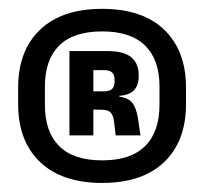

<svg xmlns="http://www.w3.org/2000/svg" viewBox="-20 -669 462 434"><path d="M211 -255.5Q120 -255.5 70.5 -302.8Q21 -350 21 -434V-470.5Q21 -554.5 70.5 -601.8Q120 -649 211 -649Q302 -649 351.2 -601.8Q400.5 -554.5 400.5 -470.5V-434Q400.5 -350 351.2 -302.8Q302 -255.5 211 -255.5ZM211 -306.5Q275.5 -306.5 308 -338.8Q340.5 -371 340.5 -432V-473.5Q340.5 -534 308 -566Q275.5 -598 211 -598Q146 -598 113.8 -566Q81.5 -534 81.5 -473.5V-432Q81.5 -371 113.8 -338.8Q146 -306.5 211 -306.5ZM241.5 -363 238 -392.5Q236 -409 229.8 -415Q223.5 -421 209 -421L174 -421.5V-462.5H215Q228 -462.5 233.5 -468.2Q239 -474 239 -485V-488.5Q239 -499.5 233.5 -505Q228 -510.5 215.5 -510.5H174V-553.5H223.5Q260 -553.5 276.8 -539.5Q293.5 -525.5 293.5 -499V-496Q293.5 -476.5 283 -465.2Q272.5 -454 250 -452.5V-445L242 -451.5Q268 -449.5 278 -437.8Q288 -426 292 -401L297.5 -363ZM137 -363V-553.5H191V-448V-431V-363Z"/></svg>

Font: Anek Tamil
Style: Bold
Weight: 700
Designer: Aadarsh Rajan (Tamil), Yesha Goshar (Latin)
Foundry: Ek Type
Version: Version 1.003